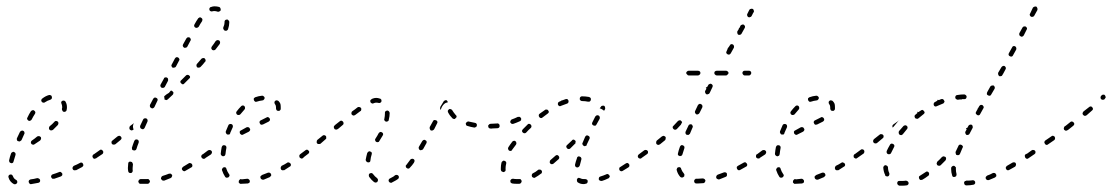

<svg xmlns="http://www.w3.org/2000/svg" viewBox="-20 -571 3521 608"><path d="M24 12Q27 13 30 12Q33 11 34 8Q35 7 35 5Q35 4 34 2Q34 1 33 0Q32 -1 30 -2Q24 -5 21 -13Q20 -16 17 -18Q14 -19 11 -18Q8 -17 7 -14Q6 -12 7 -9Q9 -2 13 3Q18 9 24 12ZM104 7Q105 6 106 5Q107 4 107 2Q107 1 107 -1Q106 -4 104 -5Q101 -7 98 -7Q87 -4 77 -3Q74 -2 72 0Q70 3 71 6Q71 7 72 8Q73 10 74 11Q75 12 76 12Q78 12 79 12Q90 10 101 8Q102 8 104 7ZM177 -16Q178 -19 177 -22Q176 -23 175 -24Q174 -25 173 -26Q172 -26 170 -27Q169 -27 167 -26Q157 -22 147 -19Q144 -18 143 -16Q141 -13 142 -10Q143 -8 144 -7Q145 -6 146 -5Q147 -5 149 -5Q150 -5 152 -5Q162 -8 172 -12Q175 -13 177 -16ZM244 -47Q244 -50 243 -52Q242 -54 241 -55Q240 -56 239 -56Q237 -56 236 -56Q234 -56 233 -55Q224 -50 214 -46Q211 -44 210 -41Q209 -39 210 -36Q211 -34 212 -33Q213 -32 215 -32Q216 -31 218 -32Q219 -32 221 -32Q230 -37 240 -42Q243 -44 244 -47ZM10 -58Q11 -55 14 -55Q16 -54 17 -54Q19 -55 20 -55Q21 -56 22 -57Q23 -59 23 -60Q26 -70 29 -80Q30 -82 29 -83Q29 -85 29 -86Q28 -87 27 -88Q26 -89 24 -90Q21 -91 19 -89Q16 -88 15 -85Q11 -74 9 -64Q8 -61 10 -58ZM289 -76Q290 -79 288 -81Q287 -83 286 -83Q285 -84 283 -84Q282 -85 280 -84Q279 -84 278 -83L276 -82Q273 -80 273 -77Q272 -74 274 -72Q275 -70 276 -69Q278 -69 279 -68Q280 -68 282 -69Q283 -69 285 -70L286 -71Q289 -73 289 -76ZM109 -129Q110 -130 110 -131Q110 -133 110 -134Q110 -136 109 -137Q107 -139 104 -140Q101 -140 98 -139Q90 -132 81 -126Q78 -124 78 -121Q77 -118 79 -116Q81 -113 84 -113Q87 -112 89 -114Q98 -120 107 -126Q108 -127 109 -129ZM33 -131Q33 -129 34 -128Q34 -126 35 -125Q36 -124 38 -124Q41 -122 44 -124Q46 -125 48 -127Q52 -137 57 -147Q57 -148 58 -150Q58 -151 57 -152Q57 -154 56 -155Q55 -156 53 -157Q51 -158 48 -157Q45 -156 43 -153Q38 -143 34 -134Q33 -132 33 -131ZM165 -181Q165 -184 163 -186Q160 -188 157 -188Q154 -188 152 -185Q146 -178 137 -171Q135 -168 135 -165Q135 -162 137 -160Q139 -158 142 -158Q145 -158 148 -160Q156 -168 163 -175Q165 -178 165 -181ZM66 -194Q67 -191 70 -189Q71 -189 73 -188Q74 -188 76 -189Q77 -189 78 -190Q79 -191 80 -192Q85 -202 91 -211Q92 -213 92 -216Q91 -219 88 -221Q86 -223 83 -222Q80 -221 78 -219Q72 -210 67 -199Q65 -197 66 -194ZM188 -248Q187 -251 184 -252Q181 -253 178 -252Q175 -251 174 -248Q173 -245 175 -242Q177 -237 177 -231Q177 -229 176 -226Q176 -223 178 -220Q179 -217 182 -217Q185 -216 188 -218Q191 -220 191 -223Q192 -227 192 -231Q192 -241 188 -248ZM112 -257Q111 -256 111 -254Q110 -253 111 -251Q111 -250 112 -249Q114 -246 117 -246Q120 -245 122 -247Q131 -253 139 -255Q142 -256 144 -259Q145 -262 144 -265Q144 -268 141 -269Q138 -271 135 -270Q124 -267 114 -259Q112 -258 112 -257Z M448 11Q449 11 451 10Q452 9 453 8Q454 7 454 6Q455 4 455 3Q454 0 452 -2Q450 -5 447 -4Q437 -4 428 -4Q427 -4 426 -4Q423 -4 421 -2Q419 0 418 3Q418 5 419 6Q419 8 420 9Q421 10 423 11Q424 11 425 11Q427 11 428 11Q438 11 448 11ZM524 -11Q526 -14 525 -17Q524 -18 523 -19Q522 -20 521 -21Q519 -21 518 -21Q516 -21 515 -21Q505 -17 495 -14Q492 -13 491 -10Q489 -7 490 -4Q491 -3 492 -2Q493 -1 494 0Q495 1 497 1Q498 1 500 1Q510 -3 520 -7Q523 -8 524 -11ZM386 -29Q386 -26 389 -24Q391 -23 394 -23Q396 -23 397 -24Q398 -25 399 -26Q400 -27 400 -29Q401 -30 400 -32Q400 -35 400 -39Q400 -44 401 -51Q401 -52 400 -54Q400 -55 399 -56Q398 -58 397 -58Q395 -59 394 -59Q391 -60 388 -58Q386 -56 386 -53Q385 -45 385 -39Q385 -34 386 -29ZM589 -45Q590 -48 588 -51Q588 -52 586 -53Q585 -54 584 -54Q582 -55 581 -55Q579 -54 578 -54Q569 -48 560 -43Q559 -42 558 -41Q557 -40 556 -38Q556 -37 556 -35Q556 -34 557 -33Q559 -30 562 -29Q565 -28 567 -30Q576 -35 586 -41Q589 -42 589 -45ZM633 -73Q634 -74 634 -76Q635 -77 634 -79Q634 -80 633 -81Q631 -84 628 -84Q625 -85 623 -83L621 -82Q619 -81 619 -80Q618 -78 617 -77Q617 -75 618 -74Q618 -72 619 -71Q621 -69 624 -68Q627 -68 629 -69L631 -71Q633 -72 633 -73ZM306 -85Q307 -87 307 -88Q307 -90 307 -91Q306 -93 305 -94Q305 -95 303 -96Q302 -97 301 -97Q299 -97 298 -97Q296 -96 295 -95Q286 -89 278 -83Q276 -82 276 -81Q275 -80 275 -78Q274 -77 275 -75Q275 -74 276 -73Q278 -70 281 -70Q284 -69 286 -71Q295 -77 304 -83Q305 -84 306 -85ZM398 -101Q398 -100 398 -98Q399 -97 400 -96Q401 -95 403 -95Q406 -94 408 -95Q411 -96 412 -99Q415 -109 419 -119Q420 -122 419 -125Q418 -128 415 -129Q412 -130 409 -129Q406 -127 405 -124Q401 -114 398 -104Q397 -103 398 -101ZM365 -133Q365 -136 363 -138Q361 -141 358 -141Q355 -141 352 -139L336 -126Q333 -124 333 -121Q333 -118 334 -116Q336 -113 339 -113Q343 -113 345 -114L362 -128Q364 -130 365 -133ZM396 -158Q393 -159 391 -161Q390 -162 390 -164Q389 -165 390 -167Q390 -168 390 -169Q391 -171 392 -172L404 -181Q401 -176 401 -171Q401 -166 403 -161L402 -160Q399 -158 396 -158ZM424 -167Q425 -164 428 -163Q431 -161 434 -162Q437 -164 438 -166L447 -186Q448 -189 447 -192Q446 -195 443 -196Q440 -197 437 -196Q434 -195 433 -192L424 -173Q423 -170 424 -167ZM455 -233Q456 -230 459 -229Q461 -227 464 -228Q467 -229 469 -232L478 -251Q480 -254 479 -257Q478 -260 475 -261Q474 -262 472 -262Q471 -262 469 -262Q468 -261 467 -260Q465 -259 465 -258L455 -239Q454 -236 455 -233ZM501 -267 507 -272Q511 -274 515 -277Q518 -280 520 -283Q521 -284 521 -284Q522 -284 522 -284Q524 -284 525 -283Q526 -282 527 -281Q530 -279 529 -276Q529 -273 527 -271L511 -256Q510 -255 509 -255Q508 -254 506 -254Q505 -254 504 -255Q502 -255 501 -256Q501 -260 500 -264Q500 -264 500 -265Q500 -266 500 -266Q501 -267 501 -267ZM488 -298Q489 -295 492 -293Q493 -293 494 -293Q496 -292 497 -293Q499 -293 500 -294Q501 -295 502 -296L512 -315Q513 -318 512 -321Q512 -324 509 -325Q508 -326 506 -326Q505 -326 503 -326Q502 -326 501 -325Q499 -324 499 -322L489 -304Q487 -301 488 -298ZM582 -327Q582 -330 579 -332Q577 -334 574 -334Q571 -334 569 -332L554 -317Q551 -315 551 -312Q551 -309 554 -307Q556 -304 559 -304Q562 -304 564 -307L579 -322Q582 -324 582 -327ZM523 -362Q524 -359 526 -357Q529 -356 532 -357Q535 -357 537 -360L547 -379Q549 -381 548 -384Q547 -387 544 -389Q542 -390 539 -390Q536 -389 534 -386L524 -367Q522 -365 523 -362ZM631 -380Q631 -383 629 -385Q627 -388 623 -387Q620 -387 618 -385Q611 -377 604 -369Q602 -367 602 -364Q602 -361 604 -358Q607 -356 610 -357Q613 -357 615 -359Q623 -367 629 -375Q632 -377 631 -380ZM677 -438Q676 -441 674 -443Q671 -444 668 -444Q665 -443 663 -441Q658 -433 651 -424Q649 -421 649 -418Q650 -415 652 -413Q655 -411 658 -412Q661 -412 663 -415Q670 -424 676 -432Q677 -435 677 -438ZM559 -425Q560 -422 563 -420Q565 -419 568 -420Q571 -420 573 -423L583 -442Q585 -444 584 -447Q583 -450 581 -452Q578 -453 575 -453Q572 -452 570 -449L560 -431Q558 -428 559 -425ZM706 -502Q706 -505 703 -507Q701 -510 698 -509Q695 -509 693 -507Q691 -505 691 -502Q691 -500 691 -499Q691 -493 687 -484Q686 -481 688 -478Q689 -475 692 -474Q695 -473 698 -474Q701 -476 702 -478Q706 -490 706 -499Q706 -501 706 -502ZM595 -488Q596 -485 598 -484Q601 -482 604 -483Q607 -484 609 -486Q615 -497 620 -504Q621 -507 621 -510Q620 -513 618 -514Q616 -515 615 -516Q613 -516 612 -516Q610 -515 609 -514Q608 -514 607 -512Q602 -505 596 -494Q594 -491 595 -488ZM649 -549Q647 -549 646 -548Q645 -547 644 -546Q643 -545 643 -543Q643 -542 643 -540Q644 -537 646 -536Q649 -534 652 -535Q655 -536 659 -536Q664 -536 669 -534Q672 -533 675 -535Q678 -536 679 -539Q679 -542 678 -545Q677 -548 674 -549Q667 -551 659 -551Q654 -551 649 -549Z M765 10Q766 10 767 9Q769 9 770 7Q770 6 771 5Q771 3 771 2Q771 -1 768 -3Q766 -5 763 -5Q753 -4 745 -3L743 -4Q740 -4 738 -1Q736 1 736 4Q736 5 736 7Q737 8 738 9Q739 10 740 11Q742 11 743 11H745Q754 11 765 10ZM836 -12Q837 -13 838 -14Q839 -15 839 -17Q839 -18 838 -20Q837 -23 834 -24Q831 -25 828 -24Q819 -20 810 -17Q807 -15 805 -13Q804 -10 805 -7Q806 -6 807 -4Q808 -3 809 -3Q810 -2 812 -2Q813 -2 815 -2Q824 -6 834 -10Q835 -10 836 -12ZM695 -9Q697 -9 698 -8Q700 -8 701 -9Q703 -9 704 -10Q706 -12 707 -15Q707 -18 705 -20Q700 -27 697 -36Q697 -39 694 -41Q691 -42 688 -41Q685 -40 684 -37Q682 -35 683 -32Q687 -20 693 -11Q694 -10 695 -9ZM901 -47Q902 -50 900 -53Q899 -54 898 -55Q897 -56 895 -56Q894 -57 892 -57Q891 -56 890 -56Q881 -50 872 -46Q870 -44 869 -41Q868 -38 870 -35Q870 -34 871 -33Q873 -32 874 -32Q875 -31 877 -32Q878 -32 880 -32Q888 -37 897 -43Q900 -44 901 -47ZM943 -76Q944 -79 942 -81Q941 -83 940 -83Q939 -84 937 -84Q936 -85 934 -84Q933 -84 932 -83H931Q929 -81 928 -78Q928 -75 929 -72Q930 -71 932 -70Q933 -70 934 -69Q936 -69 937 -69Q939 -70 940 -71Q943 -73 943 -76ZM651 -87Q652 -90 650 -93Q648 -95 645 -96Q642 -96 639 -95L623 -83Q622 -82 621 -81Q620 -80 620 -78Q619 -77 620 -75Q620 -74 621 -73Q622 -72 623 -71Q624 -70 626 -70Q627 -69 629 -70Q630 -70 631 -71L648 -82Q650 -84 651 -87ZM681 -79Q683 -77 686 -76Q688 -76 689 -77Q690 -77 692 -78Q693 -79 693 -80Q694 -82 694 -83Q695 -93 697 -103Q697 -106 696 -108Q694 -111 691 -111Q688 -112 685 -110Q683 -108 682 -105Q680 -95 679 -84Q679 -81 681 -79ZM772 -159Q773 -162 771 -164Q770 -167 767 -168Q764 -169 761 -168Q752 -163 743 -158Q740 -157 739 -154Q739 -151 740 -148Q741 -147 742 -146Q743 -145 745 -144Q746 -144 747 -144Q749 -144 750 -145Q759 -150 768 -154Q771 -156 772 -159ZM696 -149Q697 -146 700 -145Q701 -145 703 -145Q704 -145 706 -145Q707 -146 708 -147Q709 -148 709 -150Q713 -159 717 -168Q718 -171 717 -174Q716 -177 713 -178Q710 -179 707 -178Q704 -177 703 -174Q699 -165 695 -155Q694 -152 696 -149ZM835 -191Q835 -194 834 -196Q832 -199 829 -200Q826 -201 824 -199Q817 -196 806 -190Q803 -189 802 -186Q801 -183 803 -180Q804 -177 807 -176Q810 -176 813 -177Q824 -183 831 -186Q834 -188 835 -191ZM728 -216Q728 -215 728 -213Q728 -212 729 -210Q730 -209 731 -208Q733 -206 737 -207Q740 -207 742 -210Q748 -217 754 -224Q756 -226 756 -229Q756 -232 754 -235Q752 -237 749 -237Q746 -237 744 -235Q736 -227 730 -219Q729 -218 728 -216ZM868 -242Q866 -247 862 -251Q860 -253 857 -253Q854 -254 852 -252Q849 -250 849 -247Q849 -243 851 -241Q854 -237 854 -232Q854 -230 854 -228Q854 -225 856 -222Q857 -220 861 -220Q864 -219 866 -221Q869 -223 869 -226Q869 -229 869 -232Q869 -237 868 -242ZM784 -260Q783 -257 784 -254Q785 -251 788 -249Q790 -248 793 -249Q802 -252 811 -253Q814 -253 816 -256Q818 -258 818 -261Q818 -264 815 -266Q813 -268 810 -268Q799 -267 788 -263Q786 -262 784 -260Z M1240 -4Q1241 -5 1242 -6Q1243 -7 1243 -9Q1243 -10 1243 -11Q1243 -13 1242 -14Q1240 -17 1237 -17Q1234 -18 1231 -16Q1229 -14 1226 -12Q1220 -9 1215 -6Q1212 -5 1211 -2Q1210 1 1211 3Q1212 5 1213 6Q1214 7 1215 7Q1217 8 1218 8Q1220 8 1221 7Q1227 4 1234 0Q1237 -2 1240 -4ZM1168 7Q1170 7 1171 7Q1172 6 1174 6Q1175 5 1176 3Q1177 1 1177 -2Q1176 -5 1174 -7Q1167 -12 1162 -19Q1160 -22 1157 -23Q1154 -23 1151 -22Q1150 -21 1149 -20Q1148 -19 1148 -17Q1148 -16 1148 -14Q1148 -13 1149 -11Q1156 -1 1165 6Q1167 6 1168 7ZM1292 -59Q1293 -60 1293 -62Q1292 -63 1292 -65Q1291 -66 1290 -67Q1287 -69 1284 -68Q1281 -68 1279 -65Q1273 -57 1267 -49Q1266 -48 1265 -47Q1265 -45 1265 -44Q1265 -42 1266 -41Q1266 -40 1268 -39Q1270 -37 1273 -37Q1276 -37 1278 -40Q1285 -47 1291 -56Q1292 -58 1292 -59ZM1140 -60Q1142 -57 1145 -57Q1148 -56 1151 -58Q1153 -60 1153 -63Q1154 -73 1157 -82Q1158 -85 1157 -88Q1156 -90 1153 -91Q1151 -92 1150 -92Q1148 -92 1147 -91Q1146 -90 1145 -89Q1144 -88 1143 -87Q1140 -76 1138 -65Q1138 -62 1140 -60ZM958 -86Q959 -87 959 -89Q959 -90 959 -92Q958 -93 957 -94Q955 -97 952 -97Q949 -97 947 -95Q936 -87 931 -83Q930 -82 929 -81Q928 -80 928 -78Q927 -77 928 -76Q928 -74 929 -73Q931 -70 934 -70Q937 -69 939 -71Q945 -75 956 -84Q957 -85 958 -86ZM1331 -120Q1331 -121 1331 -123Q1330 -124 1330 -125Q1329 -126 1327 -127Q1325 -129 1322 -128Q1319 -127 1317 -124Q1312 -115 1307 -107Q1305 -104 1306 -101Q1307 -98 1309 -96Q1311 -96 1312 -95Q1313 -95 1315 -96Q1316 -96 1318 -97Q1319 -98 1320 -99Q1325 -108 1330 -117Q1331 -118 1331 -120ZM1013 -132Q1013 -133 1013 -135Q1013 -136 1013 -138Q1013 -139 1012 -140Q1010 -143 1006 -143Q1003 -143 1001 -141L985 -128Q983 -126 983 -123Q982 -120 984 -117Q985 -116 987 -115Q988 -115 990 -115Q991 -115 992 -115Q994 -115 995 -116L1011 -130Q1012 -131 1013 -132ZM1168 -127Q1168 -124 1171 -122Q1174 -120 1177 -121Q1180 -121 1181 -124Q1187 -133 1192 -142Q1194 -145 1193 -148Q1192 -151 1189 -152Q1187 -154 1184 -153Q1181 -152 1179 -149Q1175 -141 1169 -132Q1167 -130 1168 -127ZM1365 -186Q1364 -189 1361 -190Q1358 -191 1355 -191Q1352 -190 1351 -187L1341 -169Q1340 -166 1341 -163Q1342 -160 1344 -158Q1347 -157 1350 -158Q1353 -159 1355 -162L1364 -180Q1366 -183 1365 -186ZM1052 -164 1065 -175Q1068 -177 1068 -180Q1068 -184 1066 -186Q1064 -188 1061 -189Q1058 -189 1056 -187L1042 -176L1040 -174Q1037 -172 1037 -169Q1037 -166 1039 -163Q1040 -162 1041 -161Q1042 -161 1044 -161Q1045 -160 1047 -161Q1048 -161 1049 -162ZM1537 -164Q1538 -165 1539 -166Q1540 -167 1541 -168Q1541 -169 1541 -171Q1542 -174 1539 -176Q1537 -178 1534 -178L1533 -179Q1532 -179 1530 -178Q1529 -177 1528 -176Q1527 -175 1526 -174Q1526 -173 1526 -171Q1526 -168 1528 -166Q1530 -164 1533 -164H1534Q1535 -163 1537 -164ZM1487 -169Q1490 -170 1490 -173Q1490 -175 1490 -176Q1490 -178 1489 -179Q1488 -180 1487 -181Q1485 -182 1484 -182Q1474 -184 1465 -186Q1463 -187 1462 -186Q1460 -186 1459 -185Q1458 -185 1457 -183Q1456 -182 1455 -181Q1455 -178 1456 -175Q1458 -172 1461 -172Q1470 -169 1482 -167Q1485 -167 1487 -169ZM1197 -194Q1196 -193 1197 -191Q1197 -190 1198 -189Q1198 -188 1200 -187Q1201 -186 1202 -186Q1205 -185 1208 -187Q1211 -188 1211 -191Q1214 -203 1214 -213Q1214 -216 1211 -219Q1209 -221 1206 -221Q1205 -221 1203 -220Q1202 -220 1201 -219Q1200 -218 1199 -216Q1199 -215 1199 -213Q1199 -204 1197 -194ZM1415 -195Q1417 -194 1418 -194Q1420 -194 1421 -195Q1422 -196 1423 -197Q1426 -199 1426 -202Q1426 -205 1423 -207Q1417 -214 1412 -222Q1412 -223 1410 -224Q1409 -225 1408 -225Q1406 -226 1405 -226Q1403 -226 1402 -225Q1399 -223 1398 -220Q1398 -217 1399 -215Q1404 -205 1413 -196Q1414 -195 1415 -195ZM1124 -224Q1125 -227 1123 -229Q1121 -232 1118 -232Q1115 -233 1112 -231Q1105 -225 1096 -219Q1093 -217 1093 -214Q1092 -211 1094 -208Q1096 -206 1099 -205Q1102 -205 1105 -207Q1113 -213 1121 -219Q1124 -220 1124 -224ZM1374 -229Q1374 -230 1374 -232Q1380 -242 1385 -250Q1385 -251 1387 -252Q1388 -253 1389 -253Q1391 -254 1392 -254Q1394 -253 1395 -253Q1396 -252 1397 -250Q1398 -249 1398 -247Q1395 -246 1391 -245Q1386 -242 1383 -238Q1379 -233 1377 -227Q1376 -225 1376 -223Q1375 -223 1375 -224Q1374 -225 1374 -226Q1373 -228 1374 -229ZM1179 -245Q1182 -244 1185 -246Q1187 -247 1188 -250Q1188 -252 1188 -253Q1188 -255 1187 -256Q1186 -257 1185 -258Q1184 -259 1182 -259Q1177 -261 1171 -261Q1165 -261 1158 -258Q1155 -256 1153 -254Q1152 -251 1153 -248Q1154 -245 1157 -244Q1160 -242 1163 -244Q1168 -246 1171 -246Q1175 -246 1179 -245Z M1834 11Q1837 11 1839 9Q1841 7 1841 4Q1841 2 1841 1Q1840 -1 1839 -2Q1838 -3 1836 -3Q1835 -4 1834 -4Q1831 -4 1828 -4Q1822 -4 1819 -6Q1817 -7 1816 -7Q1814 -8 1813 -8Q1811 -7 1810 -7Q1809 -6 1808 -5Q1806 -2 1807 1Q1807 4 1809 6Q1817 12 1828 12Q1831 12 1834 11ZM1625 11Q1629 10 1630 8Q1632 5 1632 2Q1632 1 1631 0Q1630 -2 1629 -3Q1628 -4 1626 -4Q1625 -4 1623 -4Q1619 -4 1615 -4Q1610 -4 1605 -5Q1602 -5 1600 -4Q1597 -2 1596 1Q1596 4 1597 7Q1599 9 1602 10Q1608 11 1615 11Q1620 11 1625 11ZM1908 -7Q1909 -8 1910 -10Q1911 -11 1911 -13Q1911 -14 1910 -15Q1909 -18 1906 -19Q1903 -21 1900 -19Q1891 -15 1881 -12Q1878 -11 1877 -9Q1876 -6 1876 -3Q1877 -2 1878 0Q1879 1 1880 1Q1882 2 1883 2Q1884 2 1886 2Q1896 -1 1906 -6Q1907 -6 1908 -7ZM1696 -25Q1697 -29 1695 -31Q1694 -32 1693 -33Q1691 -34 1690 -34Q1688 -34 1687 -34Q1685 -34 1684 -33Q1676 -26 1667 -22Q1666 -21 1665 -20Q1664 -18 1664 -17Q1664 -15 1664 -14Q1664 -13 1665 -11Q1667 -9 1670 -8Q1673 -7 1675 -9Q1684 -14 1693 -21Q1696 -22 1696 -25ZM1566 -33Q1567 -32 1567 -30Q1568 -29 1569 -28Q1570 -27 1572 -27Q1573 -26 1575 -26Q1578 -27 1580 -29Q1582 -32 1581 -35Q1581 -37 1581 -39Q1581 -45 1583 -53Q1584 -56 1582 -59Q1580 -61 1577 -62Q1574 -63 1572 -61Q1569 -59 1568 -56Q1566 -47 1566 -39Q1566 -36 1566 -33ZM1972 -43Q1973 -44 1973 -46Q1973 -47 1973 -49Q1973 -50 1972 -51Q1970 -54 1967 -55Q1964 -55 1961 -53Q1952 -47 1944 -42Q1941 -41 1941 -38Q1940 -35 1942 -32Q1942 -31 1944 -30Q1945 -29 1946 -29Q1948 -28 1949 -29Q1951 -29 1952 -30Q1960 -35 1970 -41Q1971 -42 1972 -43ZM1801 -47Q1801 -45 1802 -44Q1803 -43 1804 -42Q1805 -41 1807 -41Q1810 -40 1812 -42Q1815 -44 1816 -47Q1818 -55 1821 -66Q1822 -69 1820 -72Q1819 -74 1816 -75Q1814 -76 1813 -76Q1812 -76 1810 -75Q1809 -74 1808 -73Q1807 -72 1807 -70Q1803 -59 1801 -50Q1801 -48 1801 -47ZM1751 -72Q1751 -75 1749 -77Q1747 -80 1744 -80Q1741 -80 1739 -78Q1731 -71 1723 -64Q1721 -62 1721 -59Q1720 -56 1722 -54Q1724 -51 1727 -51Q1731 -51 1733 -53Q1741 -60 1749 -67Q1751 -69 1751 -72ZM2014 -73Q2015 -74 2015 -76Q2016 -77 2015 -79Q2015 -80 2014 -81Q2012 -84 2009 -84Q2006 -85 2004 -83L2003 -82Q2002 -82 2001 -80Q2000 -79 2000 -78Q1999 -76 2000 -75Q2000 -73 2001 -72Q2003 -69 2006 -69Q2009 -68 2011 -70L2012 -71Q2014 -72 2014 -73ZM1589 -99Q1590 -96 1592 -94Q1595 -93 1598 -93Q1601 -94 1602 -97Q1608 -105 1614 -113Q1616 -116 1615 -119Q1615 -122 1612 -124Q1610 -126 1607 -125Q1604 -125 1602 -122Q1595 -113 1590 -105Q1588 -102 1589 -99ZM1786 -101Q1784 -99 1781 -99Q1778 -99 1776 -101Q1775 -103 1774 -104Q1773 -105 1773 -107Q1774 -108 1774 -110Q1775 -111 1776 -112Q1783 -119 1791 -126Q1792 -128 1793 -128Q1794 -129 1796 -129Q1797 -129 1799 -128Q1800 -127 1801 -126Q1802 -126 1802 -125Q1803 -125 1803 -124Q1802 -120 1802 -117Q1802 -116 1802 -116Q1801 -116 1801 -116Q1801 -116 1801 -116Q1794 -109 1786 -101ZM1825 -113Q1826 -110 1829 -109Q1830 -108 1831 -108Q1833 -108 1834 -109Q1836 -109 1837 -110Q1838 -111 1838 -113Q1842 -122 1847 -132Q1848 -134 1847 -137Q1846 -140 1843 -141Q1840 -143 1837 -142Q1835 -141 1833 -138Q1829 -128 1825 -119Q1823 -116 1825 -113ZM1634 -159Q1633 -158 1633 -156Q1633 -155 1634 -153Q1635 -152 1636 -151Q1638 -149 1641 -149Q1644 -149 1646 -151Q1653 -159 1661 -166Q1663 -168 1663 -171Q1663 -174 1661 -176Q1659 -179 1655 -179Q1652 -179 1650 -176Q1643 -169 1635 -161Q1634 -160 1634 -159ZM1559 -166Q1560 -167 1561 -168Q1562 -169 1562 -171Q1562 -172 1562 -174Q1562 -177 1559 -179Q1557 -181 1554 -180Q1543 -179 1534 -179Q1531 -179 1529 -176Q1527 -174 1527 -171Q1527 -168 1529 -166Q1531 -164 1534 -164Q1544 -164 1556 -165Q1557 -165 1559 -166ZM1855 -178Q1856 -175 1859 -174Q1860 -173 1862 -173Q1863 -173 1865 -173Q1866 -174 1867 -174Q1868 -175 1869 -177L1879 -195Q1880 -198 1879 -201Q1878 -204 1876 -205Q1874 -206 1873 -206Q1871 -206 1870 -206Q1868 -205 1867 -204Q1866 -203 1865 -202L1856 -184Q1854 -181 1855 -178ZM1630 -191Q1631 -194 1630 -197Q1629 -198 1628 -199Q1627 -200 1626 -201Q1624 -201 1623 -201Q1621 -201 1620 -201Q1610 -196 1601 -193Q1598 -192 1597 -189Q1595 -186 1596 -183Q1598 -181 1600 -179Q1603 -178 1606 -179Q1615 -182 1626 -187Q1629 -188 1630 -191ZM1686 -206Q1686 -202 1688 -200Q1689 -198 1693 -197Q1696 -197 1698 -199Q1706 -205 1714 -211Q1717 -213 1718 -216Q1718 -219 1716 -221Q1715 -224 1711 -224Q1708 -225 1706 -223Q1697 -217 1689 -211Q1686 -209 1686 -206ZM1887 -236Q1890 -237 1893 -236Q1896 -234 1896 -231Q1897 -228 1896 -225Q1894 -223 1893 -220Q1890 -223 1886 -225Q1883 -227 1879 -228Q1881 -230 1883 -233Q1884 -236 1887 -236ZM1760 -254Q1759 -254 1759 -254Q1759 -253 1758 -252Q1755 -251 1751 -249Q1748 -248 1747 -245Q1746 -242 1747 -239Q1749 -236 1751 -235Q1754 -234 1757 -236Q1767 -240 1776 -243Q1779 -244 1780 -247Q1781 -250 1780 -253Q1779 -255 1777 -257Q1774 -258 1771 -257Q1766 -255 1760 -253Q1760 -254 1760 -254ZM1818 -264Q1816 -262 1816 -259Q1816 -257 1816 -256Q1817 -254 1818 -253Q1819 -252 1820 -252Q1821 -251 1823 -251Q1833 -251 1842 -249Q1844 -249 1845 -249Q1847 -249 1848 -250Q1849 -251 1850 -252Q1851 -254 1851 -255Q1852 -258 1850 -261Q1848 -263 1845 -264Q1834 -266 1823 -266Q1820 -266 1818 -264Z M2207 9Q2209 9 2210 8Q2211 7 2212 6Q2213 5 2213 4Q2214 2 2214 1Q2213 -2 2211 -4Q2208 -6 2205 -6Q2197 -5 2190 -5Q2188 -5 2186 -5Q2184 -5 2183 -5Q2182 -4 2181 -3Q2179 -2 2179 -1Q2178 1 2178 2Q2178 5 2180 8Q2182 10 2185 10Q2188 10 2190 10Q2198 10 2207 9ZM2280 -12Q2281 -14 2282 -15Q2282 -16 2282 -18Q2282 -19 2282 -21Q2281 -24 2278 -25Q2275 -26 2272 -25Q2262 -21 2253 -18Q2252 -17 2250 -16Q2249 -15 2249 -14Q2248 -13 2248 -11Q2248 -10 2248 -8Q2249 -5 2252 -4Q2255 -2 2258 -3Q2267 -7 2278 -11Q2279 -11 2280 -12ZM2137 -9Q2138 -9 2140 -9Q2141 -9 2142 -9Q2144 -10 2145 -11Q2146 -12 2147 -13Q2147 -14 2147 -16Q2148 -17 2147 -19Q2147 -20 2146 -21Q2140 -28 2137 -36Q2137 -38 2136 -39Q2135 -40 2134 -41Q2132 -41 2131 -42Q2129 -42 2128 -41Q2127 -41 2125 -40Q2124 -39 2124 -38Q2123 -36 2123 -35Q2122 -34 2123 -32Q2126 -20 2134 -11Q2135 -10 2137 -9ZM2346 -47Q2347 -50 2345 -53Q2344 -54 2343 -55Q2342 -56 2341 -57Q2339 -57 2338 -57Q2336 -57 2335 -56Q2326 -51 2317 -46Q2314 -44 2313 -42Q2313 -39 2314 -36Q2315 -34 2316 -34Q2317 -33 2318 -32Q2320 -32 2321 -32Q2323 -32 2324 -33Q2333 -38 2342 -43Q2345 -44 2346 -47ZM2388 -73Q2389 -74 2389 -76Q2390 -77 2389 -79Q2389 -80 2388 -81Q2386 -84 2383 -84Q2380 -85 2378 -83H2377Q2376 -82 2375 -81Q2374 -79 2374 -78Q2374 -76 2374 -75Q2374 -73 2375 -72Q2377 -70 2380 -69Q2383 -69 2386 -70V-71Q2388 -72 2388 -73ZM2031 -85Q2032 -86 2032 -88Q2032 -89 2032 -91Q2032 -92 2031 -93Q2029 -96 2026 -96Q2023 -97 2020 -95Q2012 -89 2004 -83Q2001 -81 2001 -78Q2000 -75 2002 -73Q2003 -71 2004 -71Q2005 -70 2007 -70Q2008 -69 2010 -70Q2011 -70 2012 -71Q2021 -77 2029 -83Q2030 -84 2031 -85ZM2127 -80Q2129 -78 2132 -77Q2133 -76 2135 -77Q2136 -77 2138 -78Q2139 -78 2140 -80Q2141 -81 2141 -82Q2144 -91 2147 -101Q2148 -104 2147 -107Q2145 -110 2142 -111Q2139 -112 2137 -111Q2134 -109 2133 -106Q2129 -95 2127 -86Q2126 -83 2127 -80ZM2088 -133Q2089 -136 2087 -138Q2086 -139 2084 -140Q2083 -140 2081 -141Q2080 -141 2079 -140Q2077 -140 2076 -139Q2068 -132 2060 -126Q2058 -124 2058 -121Q2057 -117 2059 -115Q2060 -114 2061 -113Q2063 -113 2064 -112Q2066 -112 2067 -113Q2069 -113 2070 -114Q2078 -121 2086 -127Q2088 -129 2088 -133ZM2151 -148Q2152 -145 2155 -144Q2157 -144 2158 -144Q2160 -144 2161 -144Q2162 -145 2163 -146Q2165 -147 2165 -148Q2169 -157 2173 -167Q2175 -170 2173 -173Q2172 -176 2170 -177Q2167 -178 2164 -177Q2161 -176 2160 -173Q2155 -163 2151 -154Q2150 -151 2151 -148ZM2140 -184Q2139 -185 2139 -186Q2138 -187 2137 -188Q2136 -189 2135 -190Q2133 -190 2132 -190Q2130 -190 2129 -189Q2128 -189 2127 -188Q2120 -180 2113 -173Q2110 -171 2110 -168Q2110 -165 2113 -162Q2114 -161 2115 -161Q2116 -160 2118 -160Q2119 -160 2121 -161Q2122 -161 2123 -162Q2130 -169 2136 -176Q2138 -179 2139 -182Q2139 -183 2140 -184ZM2181 -214Q2182 -211 2185 -209Q2187 -208 2190 -209Q2193 -210 2195 -213L2204 -231Q2205 -234 2204 -237Q2203 -240 2200 -241Q2197 -243 2195 -242Q2192 -241 2190 -238L2181 -219Q2180 -216 2181 -214ZM2215 -294Q2215 -294 2215 -294Q2215 -294 2215 -294Q2216 -292 2217 -290L2213 -283Q2212 -280 2213 -278Q2214 -275 2216 -273Q2218 -272 2219 -272Q2221 -272 2222 -273Q2224 -273 2225 -274Q2226 -275 2227 -276L2236 -295Q2237 -297 2237 -300Q2236 -303 2233 -305Q2232 -305 2230 -306Q2229 -306 2227 -305Q2226 -305 2225 -304Q2223 -303 2223 -302L2219 -295Q2217 -295 2215 -294ZM2196 -335Q2198 -337 2198 -340Q2198 -343 2196 -345Q2193 -347 2190 -347H2161Q2158 -347 2156 -345Q2153 -343 2153 -340Q2153 -337 2156 -335Q2158 -332 2161 -332H2190Q2193 -332 2196 -335ZM2284 -335Q2287 -337 2287 -340Q2287 -343 2284 -345Q2282 -347 2279 -347H2250Q2247 -347 2244 -345Q2242 -343 2242 -340Q2242 -337 2244 -335Q2247 -332 2250 -332H2279Q2282 -332 2284 -335ZM2357 -335Q2359 -337 2359 -340Q2359 -343 2357 -345Q2355 -347 2352 -347H2338Q2335 -347 2333 -345Q2331 -343 2331 -340Q2331 -337 2333 -335Q2335 -332 2338 -332H2352Q2355 -332 2357 -335ZM2286 -420 2284 -417Q2284 -417 2284 -416L2281 -409Q2279 -406 2280 -403Q2281 -401 2284 -399Q2286 -398 2289 -398Q2292 -399 2294 -402L2304 -420Q2305 -423 2304 -426Q2303 -429 2301 -430Q2298 -432 2295 -431Q2292 -430 2291 -427L2287 -421Q2286 -421 2286 -420ZM2321 -483 2319 -479Q2319 -478 2319 -478L2315 -472Q2314 -469 2315 -466Q2315 -463 2318 -461Q2321 -460 2324 -461Q2327 -462 2328 -464L2338 -482Q2340 -485 2339 -488Q2338 -491 2335 -493Q2333 -494 2330 -493Q2327 -492 2325 -490L2322 -483Q2321 -483 2321 -483ZM2363 -526Q2363 -526 2363 -526L2366 -532H2367Q2368 -535 2367 -538Q2366 -541 2364 -543Q2362 -543 2361 -543Q2359 -544 2358 -543Q2357 -543 2355 -542Q2354 -541 2353 -540L2347 -528Q2345 -525 2346 -522Q2347 -519 2349 -517Q2351 -517 2352 -516Q2354 -516 2355 -517Q2357 -517 2358 -518Q2359 -519 2360 -520L2363 -526Q2363 -526 2363 -526Z M2520 10Q2521 10 2522 9Q2524 9 2525 7Q2525 6 2526 5Q2526 3 2526 2Q2526 -1 2523 -3Q2521 -5 2518 -5Q2508 -4 2500 -3L2498 -4Q2495 -4 2493 -1Q2491 1 2491 4Q2491 5 2491 7Q2492 8 2493 9Q2494 10 2495 11Q2497 11 2498 11H2500Q2509 11 2520 10ZM2591 -12Q2592 -13 2593 -14Q2594 -15 2594 -17Q2594 -18 2593 -20Q2592 -23 2589 -24Q2586 -25 2583 -24Q2574 -20 2565 -17Q2562 -15 2560 -13Q2559 -10 2560 -7Q2561 -6 2562 -4Q2563 -3 2564 -3Q2565 -2 2567 -2Q2568 -2 2570 -2Q2579 -6 2589 -10Q2590 -10 2591 -12ZM2450 -9Q2452 -9 2453 -8Q2455 -8 2456 -9Q2458 -9 2459 -10Q2461 -12 2462 -15Q2462 -18 2460 -20Q2455 -27 2452 -36Q2452 -39 2449 -41Q2446 -42 2443 -41Q2440 -40 2439 -37Q2437 -35 2438 -32Q2442 -20 2448 -11Q2449 -10 2450 -9ZM2656 -47Q2657 -50 2655 -53Q2654 -54 2653 -55Q2652 -56 2650 -56Q2649 -57 2647 -57Q2646 -56 2645 -56Q2636 -50 2627 -46Q2625 -44 2624 -41Q2623 -38 2625 -35Q2625 -34 2626 -33Q2628 -32 2629 -32Q2630 -31 2632 -32Q2633 -32 2635 -32Q2643 -37 2652 -43Q2655 -44 2656 -47ZM2698 -76Q2699 -79 2697 -81Q2696 -83 2695 -83Q2694 -84 2692 -84Q2691 -85 2689 -84Q2688 -84 2687 -83H2686Q2684 -81 2683 -78Q2683 -75 2684 -72Q2685 -71 2687 -70Q2688 -70 2689 -69Q2691 -69 2692 -69Q2694 -70 2695 -71Q2698 -73 2698 -76ZM2406 -87Q2407 -90 2405 -93Q2403 -95 2400 -96Q2397 -96 2394 -95L2378 -83Q2377 -82 2376 -81Q2375 -80 2375 -78Q2374 -77 2375 -75Q2375 -74 2376 -73Q2377 -72 2378 -71Q2379 -70 2381 -70Q2382 -69 2384 -70Q2385 -70 2386 -71L2403 -82Q2405 -84 2406 -87ZM2436 -79Q2438 -77 2441 -76Q2443 -76 2444 -77Q2445 -77 2447 -78Q2448 -79 2448 -80Q2449 -82 2449 -83Q2450 -93 2452 -103Q2452 -106 2451 -108Q2449 -111 2446 -111Q2443 -112 2440 -110Q2438 -108 2437 -105Q2435 -95 2434 -84Q2434 -81 2436 -79ZM2527 -159Q2528 -162 2526 -164Q2525 -167 2522 -168Q2519 -169 2516 -168Q2507 -163 2498 -158Q2495 -157 2494 -154Q2494 -151 2495 -148Q2496 -147 2497 -146Q2498 -145 2500 -144Q2501 -144 2502 -144Q2504 -144 2505 -145Q2514 -150 2523 -154Q2526 -156 2527 -159ZM2451 -149Q2452 -146 2455 -145Q2456 -145 2458 -145Q2459 -145 2461 -145Q2462 -146 2463 -147Q2464 -148 2464 -150Q2468 -159 2472 -168Q2473 -171 2472 -174Q2471 -177 2468 -178Q2465 -179 2462 -178Q2459 -177 2458 -174Q2454 -165 2450 -155Q2449 -152 2451 -149ZM2590 -191Q2590 -194 2589 -196Q2587 -199 2584 -200Q2581 -201 2579 -199Q2572 -196 2561 -190Q2558 -189 2557 -186Q2556 -183 2558 -180Q2559 -177 2562 -176Q2565 -176 2568 -177Q2579 -183 2586 -186Q2589 -188 2590 -191ZM2483 -216Q2483 -215 2483 -213Q2483 -212 2484 -210Q2485 -209 2486 -208Q2488 -206 2492 -207Q2495 -207 2497 -210Q2503 -217 2509 -224Q2511 -226 2511 -229Q2511 -232 2509 -235Q2507 -237 2504 -237Q2501 -237 2499 -235Q2491 -227 2485 -219Q2484 -218 2483 -216ZM2623 -242Q2621 -247 2617 -251Q2615 -253 2612 -253Q2609 -254 2607 -252Q2604 -250 2604 -247Q2604 -243 2606 -241Q2609 -237 2609 -232Q2609 -230 2609 -228Q2609 -225 2611 -222Q2612 -220 2616 -220Q2619 -219 2621 -221Q2624 -223 2624 -226Q2624 -229 2624 -232Q2624 -237 2623 -242ZM2539 -260Q2538 -257 2539 -254Q2540 -251 2543 -249Q2545 -248 2548 -249Q2557 -252 2566 -253Q2569 -253 2571 -256Q2573 -258 2573 -261Q2573 -264 2570 -266Q2568 -268 2565 -268Q2554 -267 2543 -263Q2541 -262 2539 -260Z M2851 16Q2854 16 2856 13Q2858 11 2857 8Q2857 6 2856 5Q2855 4 2854 3Q2853 2 2852 2Q2850 1 2849 1Q2843 2 2837 2Q2833 2 2830 2Q2828 2 2827 2Q2825 2 2824 3Q2823 4 2822 5Q2822 7 2821 8Q2821 11 2823 14Q2825 16 2828 17Q2832 17 2837 17Q2844 17 2851 16ZM3062 14Q3065 14 3067 11Q3069 9 3068 6Q3068 4 3067 3Q3066 2 3065 1Q3064 0 3062 0Q3061 -1 3059 0Q3051 1 3043 1Q3042 1 3040 1Q3039 1 3038 2Q3036 2 3035 3Q3034 4 3033 6Q3033 7 3033 8Q3033 11 3035 14Q3037 16 3040 16Q3042 16 3043 16Q3052 16 3062 14ZM3133 -11Q3134 -12 3135 -13Q3135 -15 3135 -16Q3135 -18 3134 -19Q3133 -22 3130 -23Q3127 -24 3124 -23Q3115 -18 3106 -15Q3105 -14 3104 -13Q3102 -12 3102 -11Q3101 -9 3101 -8Q3101 -6 3102 -5Q3103 -2 3106 -1Q3109 0 3112 -1Q3121 -5 3131 -9Q3132 -10 3133 -11ZM2921 -16Q2922 -17 2922 -19Q2923 -20 2922 -22Q2922 -23 2921 -25Q2919 -27 2916 -28Q2913 -28 2911 -26Q2902 -20 2894 -15Q2892 -14 2891 -13Q2890 -12 2890 -11Q2890 -9 2890 -8Q2890 -6 2891 -5Q2892 -2 2895 -1Q2898 -1 2901 -2Q2910 -7 2919 -14Q2921 -15 2921 -16ZM2995 -16Q2995 -13 2998 -11Q3001 -10 3004 -11Q3005 -11 3006 -12Q3008 -13 3008 -14Q3009 -16 3009 -17Q3009 -19 3009 -20Q3007 -27 3007 -35Q3007 -36 3007 -38Q3007 -39 3007 -41Q3006 -42 3005 -43Q3004 -44 3003 -45Q3002 -46 3000 -46Q2997 -46 2995 -44Q2992 -42 2992 -39Q2992 -37 2992 -35Q2992 -25 2995 -16ZM2784 -14Q2785 -13 2787 -13Q2788 -12 2790 -12Q2791 -13 2793 -13Q2795 -14 2796 -17Q2797 -20 2796 -23Q2792 -31 2792 -41Q2792 -42 2791 -44Q2790 -45 2789 -46Q2788 -47 2787 -47Q2785 -48 2784 -48Q2781 -48 2779 -45Q2777 -43 2777 -40Q2778 -27 2783 -17Q2783 -15 2784 -14ZM3197 -48Q3198 -51 3197 -53Q3196 -55 3195 -56Q3193 -57 3192 -57Q3191 -57 3189 -57Q3188 -57 3186 -56Q3177 -51 3169 -46Q3167 -45 3167 -44Q3166 -43 3165 -41Q3165 -40 3165 -38Q3165 -37 3166 -36Q3167 -33 3170 -32Q3173 -31 3176 -33Q3185 -38 3194 -43Q3197 -45 3197 -48ZM2976 -69Q2976 -72 2974 -74Q2972 -75 2971 -75Q2970 -76 2968 -76Q2967 -76 2965 -75Q2964 -75 2963 -74Q2956 -66 2948 -59Q2947 -58 2947 -56Q2946 -55 2946 -53Q2946 -52 2947 -50Q2947 -49 2948 -48Q2951 -46 2954 -46Q2957 -46 2959 -48Q2966 -55 2974 -63Q2976 -66 2976 -69ZM3240 -76Q3241 -79 3239 -81Q3238 -83 3237 -83Q3236 -84 3234 -84Q3233 -85 3231 -84Q3230 -84 3229 -83H3228Q3226 -81 3225 -78Q3225 -75 3227 -73Q3227 -71 3229 -70Q3230 -70 3231 -69Q3233 -69 3234 -69Q3236 -70 3237 -71Q3240 -73 3240 -76ZM2717 -90Q2718 -93 2716 -95Q2715 -97 2714 -97Q2713 -98 2711 -98Q2710 -99 2708 -98Q2707 -98 2706 -97Q2695 -89 2687 -83Q2686 -82 2685 -81Q2684 -80 2684 -78Q2683 -77 2684 -75Q2684 -74 2685 -73Q2687 -70 2690 -70Q2693 -69 2695 -71Q2704 -77 2715 -85Q2717 -87 2717 -90ZM3006 -87Q3006 -85 3007 -84Q3007 -82 3008 -81Q3009 -80 3011 -80Q3013 -79 3016 -80Q3019 -81 3020 -84Q3024 -93 3028 -103Q3030 -105 3029 -108Q3027 -111 3025 -112Q3023 -113 3022 -113Q3020 -113 3019 -113Q3018 -112 3016 -111Q3015 -110 3015 -109Q3010 -99 3006 -90Q3006 -88 3006 -87ZM2788 -87Q2789 -84 2792 -83Q2795 -82 2798 -83Q2801 -84 2802 -87Q2806 -96 2811 -105Q2813 -108 2812 -111Q2811 -114 2808 -115Q2805 -117 2802 -116Q2799 -115 2798 -112Q2792 -102 2788 -93Q2787 -90 2788 -87ZM2777 -135Q2778 -136 2778 -138Q2778 -139 2778 -141Q2777 -142 2777 -143Q2775 -146 2772 -146Q2768 -147 2766 -145L2747 -130Q2746 -129 2746 -128Q2745 -127 2745 -125Q2745 -124 2745 -122Q2745 -121 2746 -120Q2748 -117 2751 -117Q2754 -116 2757 -118L2775 -133Q2776 -134 2777 -135ZM2826 -150Q2826 -147 2828 -145Q2831 -143 2834 -143Q2837 -144 2839 -146Q2845 -154 2852 -162Q2854 -164 2854 -167Q2854 -170 2852 -172Q2849 -175 2846 -174Q2843 -174 2841 -172Q2834 -164 2827 -156Q2825 -153 2826 -150ZM3039 -165Q3039 -165 3039 -165Q3039 -165 3039 -165Q3040 -163 3041 -161L3037 -154Q3036 -152 3037 -149Q3038 -146 3040 -144Q3043 -143 3046 -144Q3049 -145 3050 -147L3060 -166Q3061 -168 3060 -171Q3060 -174 3057 -176Q3054 -177 3051 -176Q3048 -175 3047 -173L3043 -166Q3041 -166 3039 -165ZM2829 -191Q2829 -191 2829 -191Q2829 -191 2829 -191Q2819 -184 2809 -177Q2808 -176 2807 -175Q2806 -174 2806 -172Q2806 -171 2806 -169Q2806 -168 2807 -167Q2807 -167 2807 -167Q2807 -167 2807 -167Q2808 -168 2810 -170Q2817 -178 2824 -187Q2827 -190 2829 -191ZM2885 -217Q2885 -215 2885 -213Q2882 -211 2879 -208Q2876 -206 2876 -203Q2876 -200 2878 -197Q2880 -195 2883 -195Q2886 -194 2888 -196Q2896 -203 2904 -209Q2907 -211 2908 -214Q2908 -217 2906 -219Q2904 -222 2901 -223Q2898 -223 2896 -221Q2892 -219 2889 -216Q2887 -217 2885 -217ZM3076 -228Q3076 -228 3076 -227Q3076 -226 3076 -226L3071 -217Q3070 -216 3070 -214Q3070 -213 3070 -211Q3071 -210 3072 -209Q3073 -208 3074 -207Q3077 -205 3080 -206Q3083 -207 3084 -210L3094 -228Q3095 -229 3095 -230Q3095 -232 3095 -233Q3094 -235 3093 -236Q3093 -237 3091 -238Q3089 -239 3086 -239Q3083 -238 3081 -235L3077 -228Q3077 -228 3076 -228ZM2950 -255Q2949 -255 2949 -255Q2948 -253 2948 -252Q2944 -250 2941 -248Q2938 -247 2937 -244Q2936 -241 2937 -238Q2938 -235 2941 -234Q2944 -233 2947 -235Q2956 -239 2966 -243Q2967 -243 2968 -244Q2969 -245 2970 -247Q2971 -248 2971 -250Q2971 -251 2970 -252Q2969 -255 2966 -257Q2963 -258 2960 -257Q2956 -255 2953 -254Q2951 -255 2950 -255ZM3006 -267Q3005 -265 3005 -262Q3005 -260 3006 -259Q3007 -258 3008 -257Q3009 -256 3010 -256Q3012 -255 3013 -255Q3017 -256 3021 -256Q3022 -256 3022 -256Q3023 -256 3023 -256Q3025 -256 3026 -256Q3026 -256 3026 -257Q3030 -257 3034 -257Q3037 -257 3039 -259Q3041 -262 3041 -265Q3041 -268 3038 -270Q3036 -272 3033 -272Q3022 -272 3011 -270Q3008 -270 3006 -267ZM3105 -273Q3106 -270 3109 -269Q3112 -267 3115 -268Q3118 -269 3119 -272L3129 -289Q3131 -292 3130 -295Q3129 -298 3127 -300Q3124 -301 3121 -300Q3118 -300 3116 -297L3106 -279Q3105 -276 3105 -273ZM3144 -346 3141 -341Q3140 -338 3141 -335Q3142 -332 3144 -330Q3147 -329 3150 -330Q3153 -330 3154 -333L3157 -338Q3157 -338 3157 -338Q3157 -338 3157 -338L3164 -351Q3166 -354 3165 -357Q3164 -360 3161 -362Q3159 -363 3156 -362Q3153 -361 3151 -358ZM3174 -397Q3175 -394 3178 -393Q3181 -391 3184 -392Q3187 -393 3188 -396L3198 -414Q3199 -417 3198 -420Q3197 -423 3195 -424Q3192 -426 3189 -425Q3186 -424 3185 -421L3175 -403Q3173 -400 3174 -397ZM3208 -460Q3209 -457 3212 -456Q3214 -454 3217 -455Q3220 -456 3222 -459L3231 -477Q3233 -479 3232 -482Q3231 -485 3228 -487Q3225 -488 3222 -487Q3220 -487 3218 -484L3208 -466Q3207 -463 3208 -460ZM3241 -523Q3242 -520 3245 -518Q3248 -517 3251 -518Q3254 -519 3255 -521L3265 -539Q3266 -542 3265 -545Q3264 -548 3262 -550Q3259 -551 3256 -550Q3253 -549 3251 -547L3242 -528Q3240 -526 3241 -523Z M3258 -85Q3259 -86 3259 -88Q3259 -89 3259 -91Q3259 -92 3258 -93Q3256 -96 3253 -96Q3250 -97 3247 -95L3229 -82Q3227 -81 3227 -80Q3226 -78 3226 -77Q3225 -75 3226 -74Q3226 -73 3227 -71Q3229 -69 3232 -68Q3235 -68 3237 -70L3256 -83Q3257 -84 3258 -85ZM3320 -129Q3321 -131 3321 -132Q3321 -134 3321 -135Q3320 -136 3320 -138Q3319 -139 3317 -140Q3316 -140 3315 -141Q3313 -141 3312 -141Q3310 -140 3309 -139L3290 -126Q3289 -125 3288 -124Q3288 -122 3287 -121Q3287 -119 3288 -118Q3288 -117 3289 -115Q3291 -113 3294 -112Q3297 -112 3299 -114L3318 -127Q3319 -128 3320 -129ZM3364 -161 3379 -173Q3381 -175 3382 -178Q3382 -181 3380 -183Q3378 -186 3375 -186Q3372 -187 3370 -185L3355 -173L3352 -171Q3350 -170 3350 -169Q3349 -167 3349 -166Q3348 -164 3349 -163Q3349 -161 3350 -160Q3352 -158 3355 -157Q3358 -157 3361 -159ZM3441 -226Q3441 -229 3439 -231Q3437 -234 3434 -234Q3431 -234 3429 -232Q3420 -225 3411 -218Q3409 -216 3408 -212Q3408 -209 3410 -207Q3412 -205 3415 -204Q3418 -204 3421 -206Q3430 -214 3438 -221Q3441 -223 3441 -226ZM3481 -264Q3481 -267 3479 -269Q3478 -270 3477 -271Q3475 -272 3474 -271Q3472 -271 3471 -271Q3470 -270 3469 -269L3467 -268Q3465 -265 3465 -262Q3465 -259 3467 -257Q3469 -255 3472 -255Q3476 -255 3478 -257L3479 -259Q3482 -261 3481 -264Z"/></svg>

Font: FRB American Cursive Dashed Extralight
Style: Italic
Weight: 200
Italic angle: -25°
Version: Version 2.0;Modular Font Editor K font №1